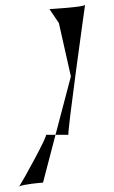

<svg xmlns="http://www.w3.org/2000/svg" viewBox="-20 -726 476 799"><path d="M58 53 60 50C58 51 58 52 58 53ZM60 50C75 41 152 34 159 34L211 -165H171C181 -165 78 22 60 50ZM186 -688 225 -630 275 -408 211 -165H265C258 -165 334 -706 334 -706C332 -696 178 -688 186 -688Z"/></svg>

Font: Ampere
Style: UltExtIta
Weight: 400
Version: Version 1